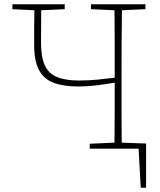

<svg xmlns="http://www.w3.org/2000/svg" viewBox="-20 -696 749 899"><path d="M400 0V-23L516 -28Q517 -97 517 -167.5Q517 -238 517 -309Q477 -302 432.5 -296.5Q388 -291 347 -291Q278 -291 232 -308Q186 -325 163 -367.5Q140 -410 140 -485Q140 -526 140 -567Q140 -608 141 -648L38 -653V-676H283V-653L173 -648Q173 -611 172.5 -572Q172 -533 172 -498Q172 -430 189.5 -391Q207 -352 246.5 -335.5Q286 -319 351 -319Q393 -319 435 -323Q477 -327 517 -332V-370Q517 -441 517 -510Q517 -579 516 -648L406 -653V-676H661V-653L551 -648Q550 -579 549.5 -510Q549 -441 549 -370V-307Q549 -237 549 -167Q549 -97 550 -28L664 -24V183H639L629 0Z"/></svg>

Font: Source Serif 4 SmText ExtraLight
Style: Regular
Weight: 200
Designer: Frank Grießhammer
Foundry: Adobe
Version: Version 4.005;hotconv 1.1.0;makeotfexe 2.6.0